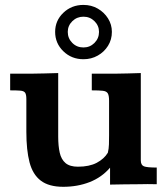

<svg xmlns="http://www.w3.org/2000/svg" viewBox="-20 -734 665 765"><path d="M231.9 10.3Q174.8 10.3 142.6 -14.2Q110.4 -38.6 97.7 -87.2Q85 -135.7 85 -208.5V-339.4Q85 -357.4 80.1 -364.5Q75.2 -371.6 61.3 -372.8Q47.4 -374 20.5 -374V-440.4Q32.7 -440.4 49.1 -440.4Q65.4 -440.4 80.6 -440.4Q95.7 -440.4 102.5 -440.4Q129.9 -440.9 156.5 -441.4Q183.1 -441.9 211.9 -442.9V-189.9Q211.9 -152.3 218 -125.5Q224.1 -98.6 241.2 -84.2Q258.3 -69.8 290.5 -69.8Q335.9 -69.8 365.5 -85.4Q395 -101.1 409.7 -125.5Q413.6 -141.6 414.1 -158.9Q414.6 -176.3 414.6 -195.3V-332.5Q414.6 -353.5 409.4 -362.1Q404.3 -370.6 389.6 -372.3Q375 -374 345.7 -374V-440.4Q367.7 -440.4 389.4 -440.4Q411.1 -440.4 437 -440.4Q463.9 -440.9 489.5 -441.4Q515.1 -441.9 541 -442.9V-95.2Q541 -76.2 553.5 -71.3Q565.9 -66.4 604.5 -66.4V0Q585 -0.5 568.4 -0.5Q551.8 -0.5 535.2 0Q505.4 0 476.1 0.5Q446.8 1 418.5 1.5Q418.5 -9.8 418.5 -23.4Q418.5 -37.1 418.5 -48.8Q418.5 -60.5 418.5 -65.9Q385.3 -27.3 337.2 -8.5Q289.1 10.3 231.9 10.3ZM312.5 -498Q265.1 -498 232.4 -529.8Q199.7 -561.5 199.7 -606.9Q199.7 -651.9 232.4 -683.1Q265.1 -714.4 312.5 -714.4Q344.2 -714.4 369.6 -699.7Q395 -685.1 410.4 -660.6Q425.8 -636.2 425.8 -606.9Q425.8 -576.2 410.4 -551.5Q395 -526.9 369.4 -512.5Q343.8 -498 312.5 -498ZM312.5 -544.9Q338.4 -544.9 356.4 -563Q374.5 -581.1 374.5 -606.9Q374.5 -631.8 356.4 -649.7Q338.4 -667.5 312.5 -667.5Q286.6 -667.5 268.3 -649.7Q250 -631.8 250 -606.9Q250 -581.1 268.1 -563Q286.1 -544.9 312.5 -544.9Z"/></svg>

Font: Kameron SemiBold
Style: Regular
Weight: 600
Designer: Vernon Adams
Foundry: Vernon Adams
Version: Version 1.100